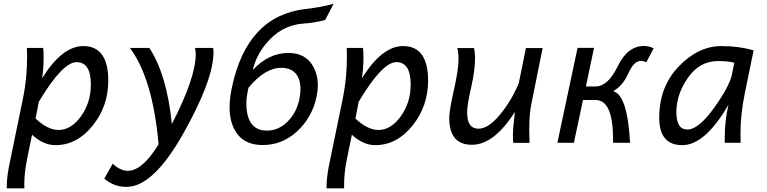

<svg xmlns="http://www.w3.org/2000/svg" viewBox="-20 -772 4144 1038"><path d="M111.8 246.1H16.6V234.9Q16.6 192.4 27.8 131.3Q34.7 94.2 105 -243.7Q126.5 -349.1 126.5 -467.8Q126.5 -483.4 125.5 -512.7H213.4Q215.8 -501.5 215.8 -460.9Q215.8 -399.9 207.5 -348.6Q315.9 -522.9 430.2 -522.9Q565.4 -522.9 565.4 -335.4Q565.4 -197.8 480.7 -92.5Q396 12.7 279.8 12.7Q214.4 12.7 153.3 -43.5L126 89.8Q111.3 162.6 111.3 226.6ZM296.4 -69.3Q364.7 -69.3 418 -143.6Q471.2 -217.8 471.2 -314.5Q471.2 -436 394 -436Q317.9 -436 189.9 -221.7L172.4 -130.9Q238.8 -69.3 296.4 -69.3Z M664.1 238.3Q594.2 238.3 543.9 193.4L589.4 112.8Q629.9 151.4 671.4 151.4Q749.5 151.4 837.4 8.3Q805.7 -347.2 682.6 -512.7H787.6Q882.3 -367.7 909.2 -101.6Q1038.1 -351.1 1038.1 -479.5Q1038.1 -498.5 1034.2 -512.7H1131.8Q1134.3 -505.9 1134.3 -490.2Q1134.3 -340.3 971.4 -51Q808.6 238.3 664.1 238.3Z M1423.3 -65.9Q1485.4 -65.9 1533.9 -113.8Q1582.5 -161.6 1598.1 -234.4Q1604.5 -264.6 1604.5 -290.5Q1604.5 -324.7 1593.3 -351.1Q1569.3 -405.3 1500 -405.3Q1412.6 -405.3 1323.2 -297.4L1318.8 -275.9Q1312 -244.1 1312 -214.4Q1312 -65.9 1423.3 -65.9ZM1399.4 12.2Q1292 12.2 1247.6 -71.8Q1221.2 -122.1 1221.2 -192.4Q1221.2 -240.2 1233.4 -297.9Q1314.5 -685.5 1629.9 -723.1Q1726.1 -734.4 1783.7 -752L1738.3 -664.1Q1680.7 -648.4 1619.6 -644.5Q1499 -636.2 1416 -533.2Q1364.3 -469.7 1346.7 -394Q1433.6 -485.8 1539.1 -485.8Q1630.9 -485.8 1671.4 -415.5Q1698.2 -368.7 1698.2 -310.5Q1698.2 -281.2 1691.4 -249Q1668 -138.2 1587.4 -63Q1506.8 12.2 1399.4 12.2Z M1840.8 246.1H1745.6V234.9Q1745.6 192.4 1756.8 131.3Q1763.7 94.2 1834 -243.7Q1855.5 -349.1 1855.5 -467.8Q1855.5 -483.4 1854.5 -512.7H1942.4Q1944.8 -501.5 1944.8 -460.9Q1944.8 -399.9 1936.5 -348.6Q2044.9 -522.9 2159.2 -522.9Q2294.4 -522.9 2294.4 -335.4Q2294.4 -197.8 2209.7 -92.5Q2125 12.7 2008.8 12.7Q1943.4 12.7 1882.3 -43.5L1855 89.8Q1840.3 162.6 1840.3 226.6ZM2025.4 -69.3Q2093.8 -69.3 2147 -143.6Q2200.2 -217.8 2200.2 -314.5Q2200.2 -436 2123 -436Q2046.9 -436 1918.9 -221.7L1901.4 -130.9Q1967.8 -69.3 2025.4 -69.3Z M2452.1 -512.2H2542.5Q2548.3 -488.3 2548.3 -457.5Q2548.3 -391.6 2526.9 -297.9Q2505.4 -204.1 2505.4 -163.6Q2505.4 -76.2 2566.9 -76.2Q2620.1 -76.2 2682.4 -151.4Q2744.6 -226.6 2784.7 -322.3L2823.2 -512.2H2913.6L2852.1 -207Q2841.3 -153.8 2841.3 -70.3L2842.8 0.5H2754.9Q2752.9 -19.5 2752.9 -39.1Q2752.9 -80.1 2763.7 -167.5Q2651.4 10.7 2530.8 10.7Q2408.7 10.7 2408.7 -134.3Q2408.7 -173.8 2433.8 -285.2Q2459 -396.5 2459 -451.7Q2459 -488.3 2452.1 -512.2Z M3386.2 0H3294.4V-17.6Q3294.4 -231.4 3200.2 -231.4H3131.8L3082.5 0H2993.2L3102.5 -513.2H3191.4L3147.5 -304.7H3200.2Q3266.6 -304.7 3319.8 -414.1Q3373 -523.4 3460.9 -523.4Q3489.7 -523.4 3513.7 -510.7L3474.1 -435.5Q3457.5 -442.9 3445.3 -442.9Q3406.7 -442.9 3376.7 -375Q3346.7 -307.1 3294.9 -279.3Q3372.6 -258.3 3386.2 0Z M3695.8 -71.8Q3756.8 -71.8 3840.6 -189Q3924.3 -306.2 3937 -369.1L3949.7 -433.1Q3916 -441.9 3861.3 -441.9Q3762.7 -441.9 3699.7 -352.3Q3636.7 -262.7 3636.7 -165.5Q3636.7 -71.8 3695.8 -71.8ZM3668.5 12.7Q3543.9 12.7 3543.9 -135.7Q3543.9 -302.7 3649.4 -412.8Q3754.9 -522.9 3880.4 -522.9Q3974.1 -522.9 4054.2 -500L4006.3 -266.1Q3983.4 -153.3 3983.4 -54.2Q3983.4 -21 3983.9 0H3898.4L3897.9 -18.6Q3897.9 -122.1 3918.5 -206.1Q3791.5 12.7 3668.5 12.7Z"/></svg>

Font: Cadman
Style: Italic
Weight: 400
Italic angle: -12°
Designer: Paul James MIller
Foundry: High-Logic / Made with FontCreator
Version: Version 2.114;March 28, 2021;FontCreator 13.0.0.2683 64-bit